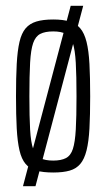

<svg xmlns="http://www.w3.org/2000/svg" viewBox="-20 -585 365 660"><path d="M59 55 223 -565H266L102 55ZM163 8Q128 8 105 1.5Q82 -5 68 -21.5Q54 -38 47 -68Q40 -98 37.5 -143.5Q35 -189 35 -254Q35 -319 37.5 -365Q40 -411 47 -441Q54 -471 68 -487.5Q82 -504 105 -511Q128 -518 163 -518Q197 -518 219.5 -511Q242 -504 256 -487.5Q270 -471 277.5 -441Q285 -411 287.5 -365Q290 -319 290 -254Q290 -189 287.5 -143.5Q285 -98 277.5 -68Q270 -38 256 -21.5Q242 -5 219.5 1.5Q197 8 163 8ZM163 -33Q190 -33 206.5 -41.5Q223 -50 230.5 -73Q238 -96 240.5 -139.5Q243 -183 243 -254Q243 -325 240.5 -369Q238 -413 230.5 -436.5Q223 -460 206.5 -468.5Q190 -477 163 -477Q135 -477 118.5 -468.5Q102 -460 94 -437Q86 -414 83.5 -369.5Q81 -325 81 -254Q81 -183 83.5 -139.5Q86 -96 94 -73Q102 -50 118.5 -41.5Q135 -33 163 -33Z"/></svg>

Font: Saira UltraCondensed Light
Style: Regular
Weight: 300
Width: 1
Designer: Hector Gatti with collaboration of the Omnibus-Type team
Foundry: Omnibus-Type
Version: Version 1.101